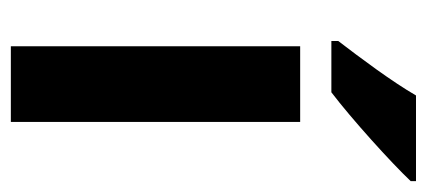

<svg xmlns="http://www.w3.org/2000/svg" viewBox="-242 -564 806 363"><g transform="rotate(90 161.5 -383.0)"><path d="M323 -756V-766H161C135 -721 91 -662 58 -619V-606H155C205 -644 288 -719 323 -756ZM211 0V-547H68V0Z"/></g></svg>

Font: Noto Sans Georgian SemiCondensed Bold
Style: Regular
Weight: 700
Width: 4
Designer: Monotype Design Team, Akaki Razmadze
Foundry: Google LLC
Version: Version 2.005